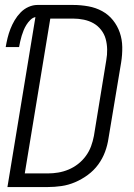

<svg xmlns="http://www.w3.org/2000/svg" viewBox="-20 -755 540 775"><path d="M10 0 123 -686Q112 -684 102.5 -674.5Q93 -665 86.5 -654.5Q80 -644 75.5 -633Q71 -622 67.5 -610.5Q64 -599 61.5 -587.5Q59 -576 57 -565H3Q6 -583 10.5 -601.5Q15 -620 22 -638Q29 -656 39 -673Q49 -690 63 -704.5Q77 -719 95 -727Q113 -735 131 -735H275Q306 -735 336.5 -729.5Q367 -724 392.5 -710Q418 -696 436 -673.5Q454 -651 463.5 -623.5Q473 -596 473.5 -565Q474 -534 469 -503L418 -197Q414 -169 404 -142Q394 -115 376.5 -91Q359 -67 334.5 -49Q310 -31 283 -19.5Q256 -8 228 -4Q200 0 173 0ZM80 -55H173Q194 -55 215 -58.5Q236 -62 256.5 -70.5Q277 -79 295 -93Q313 -107 326.5 -125.5Q340 -144 347.5 -164.5Q355 -185 359 -206L409 -512Q413 -534 412.5 -556Q412 -578 406.5 -598Q401 -618 388 -634.5Q375 -651 357.5 -661Q340 -671 318.5 -675.5Q297 -680 275 -680H183Z"/></svg>

Font: Iosevka Term Curly Light
Style: Italic
Weight: 300
Italic angle: -9°
Designer: Belleve Invis
Foundry: Belleve Invis
Version: Version 32.3.0